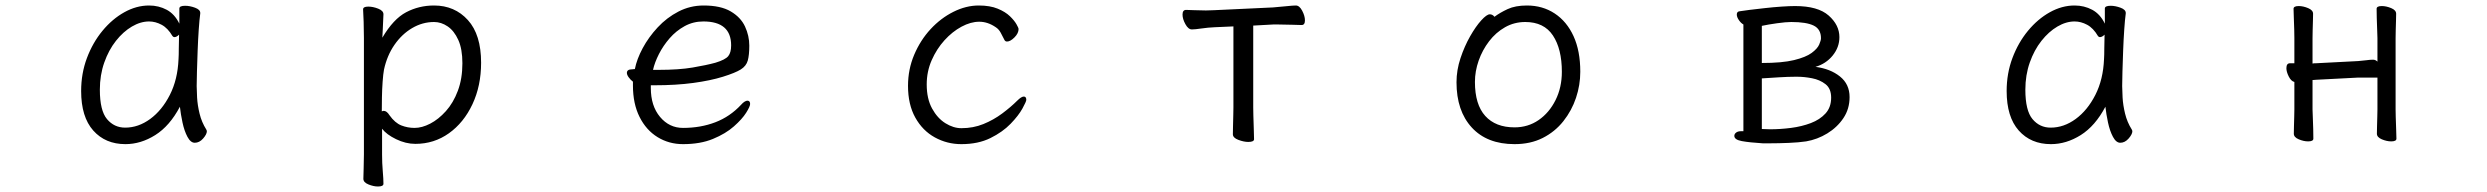

<svg xmlns="http://www.w3.org/2000/svg" viewBox="-20 -506 9040 698"><path d="M708 -457Q705 -435 702.5 -398.5Q700 -362 698.5 -321.5Q697 -281 696 -246Q695 -211 695 -193Q695 -179 696.5 -151.5Q698 -124 705.5 -93Q713 -62 730 -35Q732 -31 732 -29Q732 -18 718.5 -2.5Q705 13 688 13Q673 13 661.5 -8.5Q650 -30 643.5 -60.5Q637 -91 634 -118Q597 -48 544.5 -15Q492 18 436 18Q363 18 319 -31.5Q275 -81 275 -175Q275 -239 296 -295Q317 -351 352.5 -394Q388 -437 432 -461.5Q476 -486 522 -486Q557 -486 586 -470.5Q615 -455 632 -420V-475Q632 -485 653 -485Q670 -485 689 -478Q708 -471 708 -459ZM631 -380Q622 -371 614 -371Q610 -371 607 -375Q590 -404 567.5 -416Q545 -428 522 -428Q491 -428 459.5 -409.5Q428 -391 401.5 -357.5Q375 -324 359 -278.5Q343 -233 343 -180Q343 -104 369 -73Q395 -42 435 -42Q483 -42 526 -73.5Q569 -105 597.5 -161Q626 -217 629 -291Q630 -305 630 -330Q630 -355 631 -380Z M1303 -368Q1303 -399 1302 -427Q1301 -455 1300 -472Q1300 -482 1319 -482Q1336 -482 1355 -474.5Q1374 -467 1374 -454Q1374 -448 1373 -432Q1372 -416 1371.5 -398.5Q1371 -381 1370 -369Q1410 -437 1456.5 -461.5Q1503 -486 1558 -486Q1633 -486 1681 -433Q1729 -380 1729 -278Q1729 -194 1697.5 -127Q1666 -60 1612 -21.5Q1558 17 1490 17Q1455 17 1420 0Q1385 -17 1369 -38V56Q1369 87 1371.5 116Q1374 145 1374 162Q1374 172 1354 172Q1338 172 1319.5 164.5Q1301 157 1301 144Q1301 132 1302 106.5Q1303 81 1303 55ZM1368 -101Q1372 -103 1375 -103Q1386 -103 1396 -87Q1416 -59 1439 -50Q1462 -41 1487 -41Q1514 -41 1544 -56.5Q1574 -72 1601 -102Q1628 -132 1644.5 -176Q1661 -220 1661 -276Q1661 -328 1646 -361Q1631 -394 1607.5 -410Q1584 -426 1558 -426Q1516 -426 1478.5 -404Q1441 -382 1414 -343Q1387 -304 1376 -253Q1373 -237 1371 -209Q1369 -181 1368.5 -152Q1368 -123 1368 -101Z M2346 -196V-186Q2346 -121 2379.5 -81Q2413 -41 2463 -41Q2527 -41 2580.5 -61.5Q2634 -82 2674 -125Q2681 -133 2687 -136.5Q2693 -140 2697 -140Q2707 -140 2707 -128Q2707 -119 2692.5 -96Q2678 -73 2648 -46.5Q2618 -20 2572 -1Q2526 18 2463 18Q2412 18 2370.5 -7.5Q2329 -33 2305 -81Q2281 -129 2281 -195V-209Q2272 -216 2265.5 -225Q2259 -234 2259 -241Q2259 -254 2278 -254Q2279 -254 2283 -254.5Q2287 -255 2288 -255Q2295 -291 2316.5 -331Q2338 -371 2371 -406.5Q2404 -442 2446.5 -464Q2489 -486 2538 -486Q2600 -486 2636.5 -464.5Q2673 -443 2688.5 -409.5Q2704 -376 2704 -340Q2704 -306 2698.5 -286Q2693 -266 2673 -253.5Q2653 -241 2608 -227Q2563 -213 2500.5 -204.5Q2438 -196 2359 -196ZM2374 -252Q2448 -252 2498 -260.5Q2548 -269 2581 -278Q2617 -289 2627.5 -302Q2638 -315 2638 -341Q2638 -428 2537 -428Q2500 -428 2469 -411Q2438 -394 2414.5 -367Q2391 -340 2375.5 -309.5Q2360 -279 2354 -252Z M3711 -143Q3711 -137 3697 -111.5Q3683 -86 3654 -56Q3625 -26 3580.5 -4Q3536 18 3475 18Q3423 18 3378.5 -6.5Q3334 -31 3307.5 -78.5Q3281 -126 3281 -194Q3281 -254 3303.5 -307Q3326 -360 3363 -400Q3400 -440 3446 -463Q3492 -486 3538 -486Q3579 -486 3607 -474.5Q3635 -463 3651.5 -447Q3668 -431 3675.5 -417.5Q3683 -404 3683 -401Q3683 -385 3668 -370Q3653 -355 3641 -355Q3635 -355 3632 -360Q3625 -374 3618 -387Q3611 -400 3600 -407Q3571 -427 3540 -427Q3509 -427 3475.5 -409Q3442 -391 3413.5 -359.5Q3385 -328 3367 -287Q3349 -246 3349 -199Q3349 -147 3368.5 -111.5Q3388 -76 3417 -58Q3446 -40 3475 -40Q3518 -40 3555 -55Q3592 -70 3623.5 -93.5Q3655 -117 3678 -140Q3693 -155 3702 -155Q3711 -155 3711 -143Z M4464 -410 4396 -407Q4372 -406 4348 -402.5Q4324 -399 4313 -399Q4300 -399 4289.5 -418Q4279 -437 4279 -453Q4279 -470 4292 -470Q4300 -470 4320.5 -469Q4341 -468 4364 -468Q4372 -468 4380 -468.5Q4388 -469 4395 -469L4608 -479Q4633 -481 4657 -483.5Q4681 -486 4691 -486Q4704 -486 4714 -467Q4724 -448 4724 -432Q4724 -415 4712 -415Q4703 -415 4677.5 -416Q4652 -417 4626 -417H4609L4536 -413V-115Q4536 -109 4536.5 -86Q4537 -63 4538 -38Q4539 -13 4539 0Q4539 10 4518 10Q4502 10 4482 2.5Q4462 -5 4462 -18Q4462 -26 4462.5 -46.5Q4463 -67 4463.5 -87.5Q4464 -108 4464 -115Z M5413 -445Q5433 -460 5461 -473Q5489 -486 5531 -486Q5588 -486 5632 -457Q5676 -428 5700.5 -374.5Q5725 -321 5725 -245Q5725 -197 5709.5 -150.5Q5694 -104 5663.5 -65.5Q5633 -27 5588.5 -4.5Q5544 18 5486 18Q5386 18 5330.5 -42.5Q5275 -103 5275 -207Q5275 -251 5289.5 -294.5Q5304 -338 5324.5 -374Q5345 -410 5365 -432Q5385 -454 5396 -454Q5406 -454 5413 -445ZM5486 -43Q5535 -43 5573.5 -69.5Q5612 -96 5635 -142Q5658 -188 5658 -245Q5658 -328 5625.5 -377Q5593 -426 5525 -426Q5485 -426 5451.5 -407Q5418 -388 5393.5 -356Q5369 -324 5355.5 -285.5Q5342 -247 5342 -208Q5342 -126 5379.5 -84.5Q5417 -43 5486 -43Z M6388 15Q6340 12 6312.5 7Q6285 2 6285 -12Q6285 -19 6291.5 -24Q6298 -29 6309 -29H6318V-417Q6309 -422 6301.5 -433Q6294 -444 6294 -453Q6294 -464 6304 -465Q6315 -467 6340 -470Q6365 -473 6396 -476.5Q6427 -480 6456.5 -482Q6486 -484 6506 -484Q6589 -484 6628 -449.5Q6667 -415 6667 -371Q6667 -334 6642.5 -304Q6618 -274 6580 -263Q6634 -256 6669 -228Q6704 -200 6704 -153Q6704 -110 6681.5 -76.5Q6659 -43 6623 -21Q6587 1 6546 8Q6519 12 6482.5 13.5Q6446 15 6416 15ZM6385 -277Q6459 -277 6502 -287.5Q6545 -298 6566 -313.5Q6587 -329 6593.5 -344Q6600 -359 6600 -367Q6600 -400 6573.5 -413Q6547 -426 6492 -426Q6473 -426 6440.5 -421.5Q6408 -417 6385 -412ZM6505 -227Q6482 -227 6448 -225Q6414 -223 6385 -221V-37Q6392 -37 6399.5 -36.5Q6407 -36 6415 -36Q6452 -36 6491 -41Q6530 -46 6563 -58.5Q6596 -71 6616.5 -93.5Q6637 -116 6637 -151Q6637 -184 6616.5 -200Q6596 -216 6567.5 -221.5Q6539 -227 6515 -227Z M7708 -457Q7705 -435 7702.5 -398.5Q7700 -362 7698.5 -321.5Q7697 -281 7696 -246Q7695 -211 7695 -193Q7695 -179 7696.5 -151.5Q7698 -124 7705.5 -93Q7713 -62 7730 -35Q7732 -31 7732 -29Q7732 -18 7718.5 -2.5Q7705 13 7688 13Q7673 13 7661.5 -8.5Q7650 -30 7643.5 -60.5Q7637 -91 7634 -118Q7597 -48 7544.5 -15Q7492 18 7436 18Q7363 18 7319 -31.5Q7275 -81 7275 -175Q7275 -239 7296 -295Q7317 -351 7352.5 -394Q7388 -437 7432 -461.5Q7476 -486 7522 -486Q7557 -486 7586 -470.5Q7615 -455 7632 -420V-475Q7632 -485 7653 -485Q7670 -485 7689 -478Q7708 -471 7708 -459ZM7631 -380Q7622 -371 7614 -371Q7610 -371 7607 -375Q7590 -404 7567.5 -416Q7545 -428 7522 -428Q7491 -428 7459.5 -409.5Q7428 -391 7401.5 -357.5Q7375 -324 7359 -278.5Q7343 -233 7343 -180Q7343 -104 7369 -73Q7395 -42 7435 -42Q7483 -42 7526 -73.5Q7569 -105 7597.5 -161Q7626 -217 7629 -291Q7630 -305 7630 -330Q7630 -355 7631 -380Z M8623 -224H8554L8400 -216Q8397 -216 8393.5 -215.5Q8390 -215 8387 -215V-108Q8387 -102 8388 -81Q8389 -60 8389.5 -37Q8390 -14 8390 -2Q8390 8 8371 8Q8355 8 8337 0.5Q8319 -7 8319 -20Q8319 -28 8319.5 -46.5Q8320 -65 8320.5 -83Q8321 -101 8321 -108V-208Q8309 -211 8300.5 -228Q8292 -245 8292 -258Q8292 -276 8305 -276H8321V-367Q8321 -377 8320.5 -398Q8320 -419 8319 -441Q8318 -463 8318 -474Q8318 -484 8337 -484Q8353 -484 8371 -476.5Q8389 -469 8389 -456Q8389 -448 8388.5 -431.5Q8388 -415 8387.5 -397Q8387 -379 8387 -367V-275Q8390 -276 8393.5 -276Q8397 -276 8399 -276L8553 -284Q8568 -285 8582.5 -287Q8597 -289 8607 -289Q8616 -289 8623 -282V-367Q8623 -377 8622 -398Q8621 -419 8620.5 -441Q8620 -463 8620 -474Q8620 -484 8639 -484Q8655 -484 8673 -476.5Q8691 -469 8691 -456Q8691 -448 8690.5 -431.5Q8690 -415 8689.5 -397Q8689 -379 8689 -367V-108Q8689 -102 8689.5 -81Q8690 -60 8691 -37Q8692 -14 8692 -2Q8692 8 8673 8Q8657 8 8639 0.5Q8621 -7 8621 -20Q8621 -28 8621.5 -46.5Q8622 -65 8622.5 -83Q8623 -101 8623 -108Z"/></svg>

Font: Moon Stars Kai T HW
Style: Regular
Weight: 400
Designer: GuiWonder
Version: Version 1.101